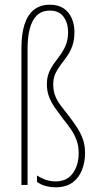

<svg xmlns="http://www.w3.org/2000/svg" viewBox="-20 -785 415 815"><path d="M296 -649Q296 -615 287 -590Q278 -565 264.5 -546Q251 -527 237.5 -509.5Q224 -492 215 -472.5Q206 -453 206 -427Q206 -398 215 -376.5Q224 -355 239 -335.5Q254 -316 272 -293Q293 -266 308.5 -241.5Q324 -217 332.5 -192Q341 -167 341 -135Q341 -97 328 -63.5Q315 -30 287.5 -10Q260 10 216 10Q195 10 174 4.5Q153 -1 137 -13V-40Q150 -32 163.5 -26Q177 -20 190 -17.5Q203 -15 216 -15Q264 -15 289 -49.5Q314 -84 314 -135Q314 -166 305 -190Q296 -214 281.5 -235.5Q267 -257 248 -280Q230 -304 214 -326.5Q198 -349 188.5 -373.5Q179 -398 179 -427Q179 -456 188 -477.5Q197 -499 210.5 -517Q224 -535 237.5 -554Q251 -573 260 -595.5Q269 -618 269 -649Q269 -687 250 -713.5Q231 -740 192 -740Q158 -740 137 -720Q116 -700 106.5 -663.5Q97 -627 97 -578V0H71V-581Q71 -640 84 -681Q97 -722 124 -743.5Q151 -765 192 -765Q227 -765 250 -749.5Q273 -734 284.5 -707.5Q296 -681 296 -649Z"/></svg>

Font: Noto Sans Khmer ExtraCondensed Thin
Style: Regular
Weight: 250
Width: 2
Designer: Danh Hong and the Monotype Design Team
Foundry: Monotype Imaging Inc.
Version: Version 2.004